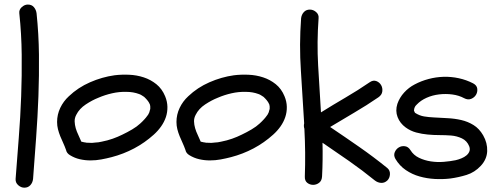

<svg xmlns="http://www.w3.org/2000/svg" viewBox="-20 -787 2229 859"><path d="M104.5 -766.6Q122.1 -766.6 131.8 -754.9Q141.6 -743.2 143.6 -727.5Q153.3 -634.8 154.3 -542Q155.3 -449.2 151.9 -356.4Q148.4 -263.7 141.6 -170.9Q134.8 -78.1 127.9 13.7Q126 30.3 115.7 41.5Q105.5 52.7 88.9 52.7Q74.2 52.7 61.5 41.5Q48.8 30.3 49.8 13.7Q56.6 -78.1 64 -170.9Q71.3 -263.7 74.7 -356.4Q78.1 -449.2 77.1 -542Q76.2 -634.8 66.4 -727.5Q64.5 -743.2 77.1 -754.9Q89.8 -766.6 104.5 -766.6Z M492.2 -450.2Q523.4 -454.1 557.6 -452.6Q591.8 -451.2 623 -440.9Q654.3 -430.7 679.7 -410.2Q705.1 -389.6 718.8 -356.4Q728.5 -333 729 -309.1Q729.5 -285.2 722.2 -263.2Q714.8 -241.2 700.7 -221.2Q686.5 -201.2 668 -184.6Q627.9 -148.4 580.1 -123Q532.2 -97.7 479.5 -84Q457 -78.1 433.1 -73.7Q409.2 -69.3 384.8 -69.3Q360.4 -69.3 336.9 -74.7Q313.5 -80.1 293 -92.8Q278.3 -101.6 275.4 -116.2Q269.5 -132.8 262.7 -147.5Q255.9 -162.1 249.5 -177.7Q243.2 -193.4 239.3 -209Q235.4 -224.6 235.4 -241.2Q235.4 -274.4 249.5 -304.2Q263.7 -334 288.1 -356.4Q329.1 -395.5 382.8 -418.9Q436.5 -442.4 492.2 -450.2ZM602.5 -366.2Q576.2 -376 545.9 -376Q513.7 -377 481.4 -369.6Q449.2 -362.3 419.9 -349.6Q392.6 -338.9 363.8 -319.8Q335 -300.8 321.3 -273.4Q313.5 -258.8 314 -243.7Q314.5 -228.5 318.8 -213.4Q323.2 -198.2 330.6 -183.1Q337.9 -168 343.8 -153.3Q359.4 -149.4 363.3 -149.4Q365.2 -148.4 368.2 -148.4Q371.1 -148.4 373 -148.4Q392.6 -146.5 408.2 -149.4Q418.9 -149.4 435.5 -153.3Q460.9 -158.2 484.4 -166.5Q507.8 -174.8 527.3 -184.6Q549.8 -195.3 571.3 -208Q592.8 -220.7 607.4 -234.4Q617.2 -243.2 626 -252.9Q630.9 -257.8 632.8 -260.7Q637.7 -267.6 640.6 -271Q643.6 -274.4 645.5 -279.3Q649.4 -286.1 649.4 -290Q650.4 -292 650.9 -294.9Q651.4 -297.9 652.3 -299.8V-310.5Q651.4 -314.5 651.4 -316.4Q651.4 -318.4 650.4 -320.3Q647.5 -327.1 645 -330.6Q642.6 -334 639.6 -337.9Q640.6 -336.9 637.2 -340.8Q633.8 -344.7 632.8 -345.7L625 -353.5Q620.1 -356.4 614.3 -360.4Q608.4 -364.3 602.5 -366.2Z M1026.4 -450.2Q1057.6 -454.1 1091.8 -452.6Q1126 -451.2 1157.2 -440.9Q1188.5 -430.7 1213.9 -410.2Q1239.3 -389.6 1252.9 -356.4Q1262.7 -333 1263.2 -309.1Q1263.7 -285.2 1256.3 -263.2Q1249 -241.2 1234.9 -221.2Q1220.7 -201.2 1202.1 -184.6Q1162.1 -148.4 1114.3 -123Q1066.4 -97.7 1013.7 -84Q991.2 -78.1 967.3 -73.7Q943.4 -69.3 918.9 -69.3Q894.5 -69.3 871.1 -74.7Q847.7 -80.1 827.1 -92.8Q812.5 -101.6 809.6 -116.2Q803.7 -132.8 796.9 -147.5Q790 -162.1 783.7 -177.7Q777.3 -193.4 773.4 -209Q769.5 -224.6 769.5 -241.2Q769.5 -274.4 783.7 -304.2Q797.9 -334 822.3 -356.4Q863.3 -395.5 917 -418.9Q970.7 -442.4 1026.4 -450.2ZM1136.7 -366.2Q1110.4 -376 1080.1 -376Q1047.9 -377 1015.6 -369.6Q983.4 -362.3 954.1 -349.6Q926.8 -338.9 897.9 -319.8Q869.1 -300.8 855.5 -273.4Q847.7 -258.8 848.1 -243.7Q848.6 -228.5 853 -213.4Q857.4 -198.2 864.7 -183.1Q872.1 -168 877.9 -153.3Q893.6 -149.4 897.5 -149.4Q899.4 -148.4 902.3 -148.4Q905.3 -148.4 907.2 -148.4Q926.8 -146.5 942.4 -149.4Q953.1 -149.4 969.7 -153.3Q995.1 -158.2 1018.6 -166.5Q1042 -174.8 1061.5 -184.6Q1084 -195.3 1105.5 -208Q1127 -220.7 1141.6 -234.4Q1151.4 -243.2 1160.2 -252.9Q1165 -257.8 1167 -260.7Q1171.9 -267.6 1174.8 -271Q1177.7 -274.4 1179.7 -279.3Q1183.6 -286.1 1183.6 -290Q1184.6 -292 1185.1 -294.9Q1185.5 -297.9 1186.5 -299.8V-310.5Q1185.5 -314.5 1185.5 -316.4Q1185.5 -318.4 1184.6 -320.3Q1181.6 -327.1 1179.2 -330.6Q1176.8 -334 1173.8 -337.9Q1174.8 -336.9 1171.4 -340.8Q1168 -344.7 1167 -345.7L1159.2 -353.5Q1154.3 -356.4 1148.4 -360.4Q1142.6 -364.3 1136.7 -366.2Z M1341.8 -210.9Q1337.9 -222.7 1340.8 -235.4Q1334 -353.5 1326.2 -470.2Q1318.4 -586.9 1327.1 -705.1Q1329.1 -721.7 1339.4 -732.9Q1349.6 -744.1 1366.2 -744.1Q1381.8 -744.1 1394.5 -732.9Q1407.2 -721.7 1405.3 -705.1Q1397.5 -598.6 1403.3 -494.6Q1409.2 -390.6 1416 -284.2Q1470.7 -318.4 1525.9 -350.6Q1581.1 -382.8 1633.8 -418.9Q1649.4 -429.7 1663.6 -424.3Q1677.7 -418.9 1685.1 -406.2Q1692.4 -393.6 1690.4 -377.9Q1688.5 -362.3 1672.9 -351.6Q1620.1 -315.4 1565.9 -283.7Q1511.7 -252 1457 -218.8Q1522.5 -174.8 1586.9 -129.9Q1651.4 -85 1712.9 -35.2Q1725.6 -24.4 1724.6 -7.3Q1723.6 9.8 1712.9 20.5Q1700.2 32.2 1685.1 31.2Q1669.9 30.3 1657.2 20.5Q1600.6 -25.4 1542 -66.4Q1483.4 -107.4 1422.9 -148.4Q1423.8 -111.3 1423.3 -73.2Q1422.9 -35.2 1420.9 2Q1419.9 21.5 1407.7 30.8Q1395.5 40 1380.9 40Q1366.2 40 1354.5 30.8Q1342.8 21.5 1343.8 2Q1345.7 -50.8 1345.2 -104Q1344.7 -157.2 1341.8 -210.9Z M1794.9 -216.8Q1769.5 -235.4 1758.8 -263.2Q1748 -291 1757.8 -322.3Q1767.6 -350.6 1788.1 -373Q1808.6 -395.5 1835 -409.2Q1864.3 -424.8 1897.5 -433.6Q1930.7 -442.4 1964.8 -443.4Q1999 -444.3 2032.7 -437Q2066.4 -429.7 2096.7 -414.1Q2113.3 -405.3 2115.2 -390.6Q2117.2 -376 2109.9 -363.3Q2102.5 -350.6 2087.9 -344.7Q2073.2 -338.9 2056.6 -347.7Q2033.2 -360.4 2003.9 -364.3Q1974.6 -368.2 1944.8 -364.7Q1915 -361.3 1888.7 -349.6Q1862.3 -337.9 1844.7 -319.3Q1839.8 -314.5 1838.4 -312.5Q1836.9 -310.5 1834 -303.7L1832 -293Q1835 -284.2 1836.9 -282.2Q1856.4 -269.5 1877.4 -266.1Q1898.4 -262.7 1919.9 -261.7Q1950.2 -259.8 1981.9 -258.3Q2013.7 -256.8 2043.5 -250Q2073.2 -243.2 2098.6 -227.5Q2124 -211.9 2141.6 -181.6Q2161.1 -147.5 2159.7 -110.8Q2158.2 -74.2 2130.9 -44.9Q2103.5 -15.6 2067.4 -4.4Q2031.2 6.8 1994.1 11.7Q1960.9 15.6 1925.3 13.7Q1889.6 11.7 1856.9 2.4Q1824.2 -6.8 1795.9 -25.9Q1767.6 -44.9 1749 -76.2Q1740.2 -91.8 1746.1 -106Q1752 -120.1 1764.2 -127.4Q1776.4 -134.8 1791.5 -132.8Q1806.6 -130.9 1816.4 -115.2Q1830.1 -92.8 1854.5 -81.1Q1878.9 -69.3 1907.7 -64.9Q1936.5 -60.5 1965.8 -63Q1995.1 -65.4 2018.6 -70.3Q2031.2 -73.2 2044.4 -78.6Q2057.6 -84 2066.9 -91.8Q2076.2 -99.6 2080.1 -109.9Q2084 -120.1 2079.1 -132.8Q2069.3 -157.2 2046.4 -168Q2023.4 -178.7 1998 -180.7Q1972.7 -182.6 1946.3 -182.6Q1919.9 -182.6 1893.6 -185.1Q1867.2 -187.5 1841.8 -194.3Q1816.4 -201.2 1794.9 -216.8Z"/></svg>

Font: Schoolbell
Style: Regular
Weight: 400
Designer: Font Diner, Inc
Foundry: Font Diner, Inc
Version: Version 1.000